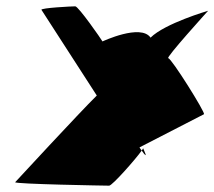

<svg xmlns="http://www.w3.org/2000/svg" viewBox="-20 -587 678 607"><path d="M28 -11C24 -5 315 0 325 0C335 0 409 -84 428 -111C426 -114 423 -117 421 -121L625 -226C629 -232 522 -403 512 -403C502 -403 638 -553 638 -553C638 -553 501 -513 456 -468C425 -513 304 -456 304 -456C301 -462 228 -567 218 -567C207 -567 109 -562 111 -556L286 -285C232 -232 28 -11 28 -11ZM428 -111C453 -75 433 -117 432 -119C433 -118 431 -115 428 -111Z"/></svg>

Font: Ampere
Style: SCIta
Weight: 400
Version: Version 1